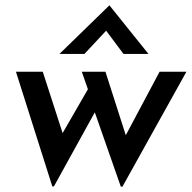

<svg xmlns="http://www.w3.org/2000/svg" viewBox="-20 -689 722 723"><path d="M435 14 337 -266 183 13H177L40 -419H141L230 -144L194 -150L311 -353L288 -419H377L461 -157L441 -156L581 -419H682L441 14ZM445 -486 371 -585 398 -593 298 -486H204L392 -669L539 -486Z"/></svg>

Font: Josefin Sans Thin Medium
Style: Italic
Weight: 500
Italic angle: -7°
Version: Version 2.000